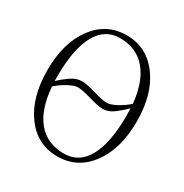

<svg xmlns="http://www.w3.org/2000/svg" viewBox="-153 -763 856 893"><g transform="rotate(30 275.0 -317.0)"><path d="M515.1 -317.9Q515.1 -170.9 449 -81.5Q382.8 7.8 274.9 7.8Q167 7.8 101.1 -81.8Q35.2 -171.4 35.2 -317.9Q35.2 -463.9 101.1 -553Q167 -642.1 274.9 -642.1Q382.8 -642.1 449 -552.7Q515.1 -463.4 515.1 -317.9ZM253.9 -615.2Q173.8 -615.2 131.8 -538.6Q89.8 -461.9 89.8 -316.9V-290Q106 -304.7 115.2 -312.3Q124.5 -319.8 140.6 -331.3Q156.7 -342.8 171.9 -347.9Q187 -353 202.1 -353Q226.6 -353 276.9 -338.1Q327.1 -323.2 350.1 -323.2Q369.6 -323.2 401.6 -340.6Q433.6 -357.9 458 -379.9Q446.8 -494.1 394.5 -554.7Q342.3 -615.2 253.9 -615.2ZM459 -356.9Q441.9 -340.3 433.6 -332.8Q425.3 -325.2 408.9 -312.7Q392.6 -300.3 377.4 -294.7Q362.3 -289.1 347.2 -289.1Q324.2 -289.1 273.2 -304Q222.2 -318.8 199.2 -318.8Q179.7 -318.8 147.9 -301.5Q116.2 -284.2 91.8 -262.2Q101.1 -143.1 153.1 -81.1Q205.1 -19 295.9 -19Q376 -19 418 -95.2Q460 -171.4 460 -315.9Q460 -343.8 459 -356.9Z"/></g></svg>

Font: Resagokr
Style: Light
Weight: 300
Designer: gluk
Foundry: gluk
Version: Version 0.95